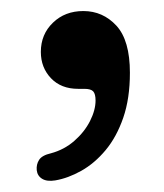

<svg xmlns="http://www.w3.org/2000/svg" viewBox="-20 -159 295 346"><path d="M120.8 1.1Q90.1 1.1 71.9 -18Q53.6 -37.2 53.6 -65.5Q53.6 -97.1 75.4 -118.1Q97.1 -139.1 130.2 -139.1Q165.4 -139.1 189.8 -112.7Q214.1 -86.2 214.1 -27.9Q214.1 18.5 202.1 53.2Q190.1 87.9 170.3 111.6Q150.5 135.3 126.7 148.7Q102.9 162.1 79.6 166.1Q64.7 168.5 56.1 163.3Q47.4 158.1 46.2 147.7Q45.2 137.4 50.4 129.2Q55.6 120.9 71.9 117.2Q95.7 110.8 113.9 94.9Q132.1 79 142.2 59.2Q152.2 39.3 152.2 22.2Q152.2 10.3 148 5.7Q143.8 1.1 132 1.1Z"/></svg>

Font: Fraunces SuperSoft 9pt
Style: Regular
Weight: 900
Version: Version 1.000;[b76b70a41]